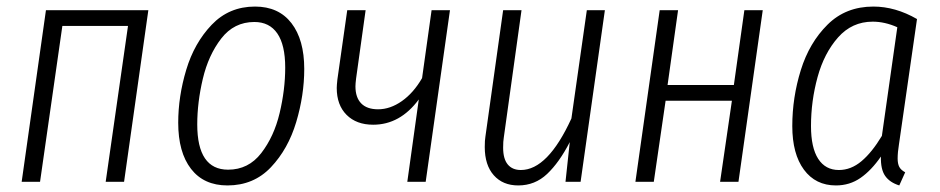

<svg xmlns="http://www.w3.org/2000/svg" viewBox="-20 -554 2863 585"><path d="M302 0 370 -475H170L102 0H46L120 -523H432L358 0Z M523 -180Q523 -260 547.5 -341.5Q572 -423 625 -478.5Q678 -534 757 -534Q829 -534 868 -483.5Q907 -433 907 -344Q907 -264 882.5 -182Q858 -100 805.5 -44.5Q753 11 673 11Q601 11 562 -39.5Q523 -90 523 -180ZM849 -348Q849 -417 825 -452Q801 -487 755 -487Q693 -487 654 -436.5Q615 -386 598 -314Q581 -242 581 -175Q581 -37 675 -37Q737 -37 776 -87.5Q815 -138 832 -209.5Q849 -281 849 -348Z M1277 0H1221L1256 -251Q1199 -174 1117 -174Q1066 -174 1036 -204Q1006 -234 1006 -286Q1006 -294 1008 -312L1038 -523H1094L1065 -315Q1063 -299 1063 -291Q1063 -257 1080.5 -239Q1098 -221 1132 -221Q1169 -221 1204.5 -246Q1240 -271 1266 -316L1295 -523H1351Z M1457 -106Q1457 -127 1459 -138L1513 -523H1569L1515 -135Q1513 -124 1513 -104Q1513 -70 1527 -53Q1541 -36 1567 -36Q1649 -36 1721 -193L1768 -523H1823L1749 0H1703L1716 -121Q1684 -59 1647 -24Q1610 11 1559 11Q1512 11 1484.5 -20Q1457 -51 1457 -106Z M2174 0 2210 -247H2008L1972 0H1916L1990 -523H2046L2014 -295H2216L2248 -523H2304L2230 0Z M2774 -496 2719 -114Q2715 -90 2715 -71Q2715 -55 2720 -45.5Q2725 -36 2738 -29L2720 11Q2691 2 2677 -18Q2663 -38 2664 -77Q2635 -35 2602 -12Q2569 11 2527 11Q2465 11 2429.5 -37Q2394 -85 2394 -170Q2394 -257 2420 -340.5Q2446 -424 2501.5 -479Q2557 -534 2641 -534Q2708 -534 2774 -496ZM2451 -170Q2451 -104 2473 -70Q2495 -36 2536 -36Q2573 -36 2605 -63Q2637 -90 2667 -140L2714 -471Q2676 -488 2639 -488Q2576 -488 2533.5 -440Q2491 -392 2471 -319Q2451 -246 2451 -170Z"/></svg>

Font: Fira Sans Extra Condensed Light
Style: Italic
Weight: 300
Width: 3
Italic angle: -8°
Designer: Carrois Corporate & Edenspiekermann AG
Foundry: Carrois Corporate GbR & Edenspiekermann AG
Version: Version 4.203